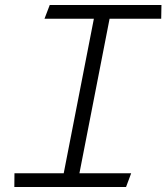

<svg xmlns="http://www.w3.org/2000/svg" viewBox="-20 -750 668 770"><path d="M37.5 0H485.5L506 -55H298.5L419.5 -675H626.5L627.5 -730H179.5L158.5 -675H356.5L235.5 -55H38Z"/></svg>

Font: Monaspace Krypton ExtraLight
Style: Italic
Weight: 200
Italic angle: -11°
Designer: Riley Cran & the Lettermatic Team
Foundry: Lettermatic
Version: Version 1.101 (Monaspace Krypton)